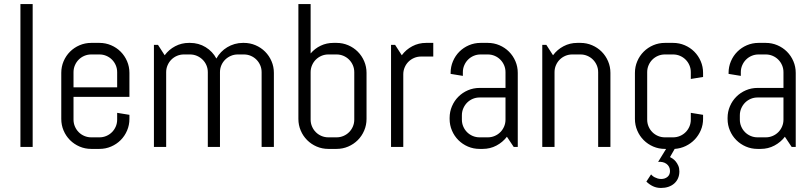

<svg xmlns="http://www.w3.org/2000/svg" viewBox="-20 -720 3980 941"><path d="M80.1 0V-700.2H140.1V0Z M614.3 -137.2Q614.3 -106.9 602.8 -80.1Q591.3 -53.2 571.3 -33.2Q551.3 -13.2 524.4 -1.7Q497.6 9.8 467.3 9.8H427.2Q397 9.8 370.1 -1.7Q343.3 -13.2 323.2 -33.2Q303.2 -53.2 291.7 -80.1Q280.3 -106.9 280.3 -137.2V-362.8Q280.3 -393.1 291.7 -419.9Q303.2 -446.8 323.2 -466.8Q343.3 -486.8 370.1 -498.3Q397 -509.8 427.2 -509.8H467.3Q497.6 -509.8 524.4 -498.3Q551.3 -486.8 571.3 -466.8Q591.3 -446.8 602.8 -419.9Q614.3 -393.1 614.3 -362.8V-245.1H340.3V-133.8Q340.3 -115.7 347.2 -99.9Q354 -84 365.7 -72.3Q377.4 -60.5 393.3 -53.7Q409.2 -46.9 427.2 -46.9H467.3Q485.4 -46.9 501.2 -53.7Q517.1 -60.5 528.8 -72.3Q540.5 -84 547.4 -99.9Q554.2 -115.7 554.2 -133.8V-167L614.3 -157.2V-137.2ZM554.2 -366.2Q554.2 -384.3 547.4 -400.1Q540.5 -416 528.8 -427.7Q517.1 -439.5 501.2 -446.3Q485.4 -453.1 467.3 -453.1H427.2Q409.2 -453.1 393.3 -446.3Q377.4 -439.5 365.7 -427.7Q354 -416 347.2 -400.1Q340.3 -384.3 340.3 -366.2V-292H554.2Z M1262.2 0V-366.2Q1262.2 -384.3 1255.4 -400.1Q1248.5 -416 1236.8 -427.7Q1225.1 -439.5 1209.2 -446.3Q1193.4 -453.1 1175.3 -453.1H1145.5Q1127.4 -453.1 1111.6 -446.3Q1095.7 -439.5 1083.7 -427.7Q1071.8 -416 1064.9 -400.1Q1058.1 -384.3 1058.1 -366.2V0H998.5V-366.2Q998.5 -384.3 991.7 -400.1Q984.9 -416 972.9 -427.7Q960.9 -439.5 945.1 -446.3Q929.2 -453.1 911.1 -453.1H881.3Q863.3 -453.1 847.4 -446.3Q831.5 -439.5 819.8 -427.7Q808.1 -416 801.3 -400.1Q794.4 -384.3 794.4 -366.2V0H734.4V-500H754.4L787.1 -449.2Q807.6 -477.1 838.6 -493.4Q869.6 -509.8 906.2 -509.8H911.1Q953.6 -509.8 987.8 -488.8Q1022 -467.8 1040.5 -433.1Q1049.8 -450.2 1063.5 -464.4Q1077.1 -478.5 1093.8 -488.5Q1110.4 -498.5 1129.9 -504.2Q1149.4 -509.8 1170.4 -509.8H1175.3Q1205.6 -509.8 1232.4 -498.3Q1259.3 -486.8 1279.3 -466.8Q1299.3 -446.8 1310.8 -419.9Q1322.3 -393.1 1322.3 -362.8V0Z M1776.4 -137.2Q1776.4 -106.9 1764.9 -80.1Q1753.4 -53.2 1733.4 -33.2Q1713.4 -13.2 1686.5 -1.7Q1659.7 9.8 1629.4 9.8H1589.4Q1559.1 9.8 1532.2 -1.7Q1505.4 -13.2 1485.4 -33.2Q1465.3 -53.2 1453.9 -80.1Q1442.4 -106.9 1442.4 -137.2V-700.2H1502.4V-458Q1522.9 -482.4 1551.8 -496.1Q1580.6 -509.8 1614.3 -509.8H1629.4Q1659.7 -509.8 1686.5 -498.3Q1713.4 -486.8 1733.4 -466.8Q1753.4 -446.8 1764.9 -419.9Q1776.4 -393.1 1776.4 -362.8V-137.2ZM1716.3 -366.2Q1716.3 -384.3 1709.5 -400.1Q1702.6 -416 1690.9 -427.7Q1679.2 -439.5 1663.3 -446.3Q1647.5 -453.1 1629.4 -453.1H1589.4Q1571.3 -453.1 1555.4 -446.3Q1539.6 -439.5 1527.8 -427.7Q1516.1 -416 1509.3 -400.1Q1502.4 -384.3 1502.4 -366.2V-133.8Q1502.4 -115.7 1509.3 -99.9Q1516.1 -84 1527.8 -72.3Q1539.6 -60.5 1555.4 -53.7Q1571.3 -46.9 1589.4 -46.9H1629.4Q1647.5 -46.9 1663.3 -53.7Q1679.2 -60.5 1690.9 -72.3Q1702.6 -84 1709.5 -99.9Q1716.3 -115.7 1716.3 -133.8Z M2043.5 -442.9Q2025.4 -442.9 2009.5 -436Q1993.7 -429.2 1981.9 -417.5Q1970.2 -405.8 1963.4 -389.9Q1956.5 -374 1956.5 -356V0H1896.5V-500H1916.5L1949.2 -449.2Q1969.7 -477.1 2000.7 -493.4Q2031.7 -509.8 2068.4 -509.8H2103.5V-442.9Z M2497.6 0 2464.4 -49.8Q2443.8 -22.9 2413.1 -6.6Q2382.3 9.8 2345.7 9.8H2330.6Q2300.3 9.8 2273.4 -1.7Q2246.6 -13.2 2226.6 -33.2Q2206.5 -53.2 2195.1 -80.1Q2183.6 -106.9 2183.6 -137.2V-142.1Q2183.6 -172.4 2195.1 -199.2Q2206.5 -226.1 2226.6 -246.1Q2246.6 -266.1 2273.4 -277.6Q2300.3 -289.1 2330.6 -289.1H2457.5V-366.2Q2457.5 -384.3 2450.7 -400.1Q2443.8 -416 2432.1 -427.7Q2420.4 -439.5 2404.5 -446.3Q2388.7 -453.1 2370.6 -453.1H2335.4Q2317.4 -453.1 2301.5 -446.3Q2285.6 -439.5 2273.9 -427.7Q2262.2 -416 2255.4 -400.1Q2248.5 -384.3 2248.5 -366.2V-348.1L2188.5 -357.9V-362.8Q2188.5 -393.1 2200 -419.9Q2211.4 -446.8 2231.4 -466.8Q2251.5 -486.8 2278.3 -498.3Q2305.2 -509.8 2335.4 -509.8H2370.6Q2400.9 -509.8 2427.7 -498.3Q2454.6 -486.8 2474.6 -466.8Q2494.6 -446.8 2506.1 -419.9Q2517.6 -393.1 2517.6 -362.8V0ZM2457.5 -242.2H2330.6Q2312.5 -242.2 2296.6 -235.4Q2280.8 -228.5 2269 -216.6Q2257.3 -204.6 2250.5 -188.7Q2243.7 -172.9 2243.7 -154.8V-133.8Q2243.7 -115.7 2250.5 -99.9Q2257.3 -84 2269 -72.3Q2280.8 -60.5 2296.6 -53.7Q2312.5 -46.9 2330.6 -46.9H2370.6Q2388.7 -46.9 2404.5 -53.7Q2420.4 -60.5 2432.1 -72.3Q2443.8 -84 2450.7 -99.9Q2457.5 -115.7 2457.5 -133.8Z M2911.6 0V-366.2Q2911.6 -384.3 2904.8 -400.1Q2897.9 -416 2886.2 -427.7Q2874.5 -439.5 2858.6 -446.3Q2842.8 -453.1 2824.7 -453.1H2784.7Q2766.6 -453.1 2750.7 -446.3Q2734.9 -439.5 2723.1 -427.7Q2711.4 -416 2704.6 -400.1Q2697.8 -384.3 2697.8 -366.2V0H2637.7V-500H2657.7L2690.4 -449.2Q2710.9 -477.1 2741.9 -493.4Q2772.9 -509.8 2809.6 -509.8H2824.7Q2855 -509.8 2881.8 -498.3Q2908.7 -486.8 2928.7 -466.8Q2948.7 -446.8 2960.2 -419.9Q2971.7 -393.1 2971.7 -362.8V0Z M3244.6 9.8H3238.8Q3208.5 9.8 3181.6 -1.7Q3154.8 -13.2 3134.8 -33.2Q3114.7 -53.2 3103.3 -80.1Q3091.8 -106.9 3091.8 -137.2V-362.8Q3091.8 -393.1 3103.3 -419.9Q3114.7 -446.8 3134.8 -466.8Q3154.8 -486.8 3181.6 -498.3Q3208.5 -509.8 3238.8 -509.8H3278.8Q3309.1 -509.8 3335.9 -498.3Q3362.8 -486.8 3382.8 -466.8Q3402.8 -446.8 3414.3 -419.9Q3425.8 -393.1 3425.8 -362.8V-342.8L3365.7 -333V-366.2Q3365.7 -384.3 3358.9 -400.1Q3352.1 -416 3340.3 -427.7Q3328.6 -439.5 3312.7 -446.3Q3296.9 -453.1 3278.8 -453.1H3238.8Q3220.7 -453.1 3204.8 -446.3Q3189 -439.5 3177.2 -427.7Q3165.5 -416 3158.7 -400.1Q3151.9 -384.3 3151.9 -366.2V-133.8Q3151.9 -115.7 3158.7 -99.9Q3165.5 -84 3177.2 -72.3Q3189 -60.5 3204.8 -53.7Q3220.7 -46.9 3238.8 -46.9H3278.8Q3296.9 -46.9 3312.7 -53.7Q3328.6 -60.5 3340.3 -72.3Q3352.1 -84 3358.9 -99.9Q3365.7 -115.7 3365.7 -133.8V-167L3425.8 -157.2V-137.2Q3425.8 -107.9 3414.8 -82Q3403.8 -56.2 3385 -36.4Q3366.2 -16.6 3340.8 -4.4Q3315.4 7.8 3286.6 9.8L3263.7 49.8Q3268.1 51.8 3275.9 56.9Q3283.7 62 3291.3 70.8Q3298.8 79.6 3304.2 91.8Q3309.6 104 3309.6 120.1Q3309.6 138.7 3303 153.8Q3296.4 168.9 3284.4 179.4Q3272.5 189.9 3255.9 195.6Q3239.3 201.2 3219.7 201.2Q3197.8 201.2 3179.9 192.6Q3162.1 184.1 3147.9 169.9L3170.9 134.8Q3173.3 137.7 3177.7 141.6Q3182.1 145.5 3188.7 148.9Q3195.3 152.3 3203.4 154.8Q3211.4 157.2 3220.7 157.2Q3238.8 157.2 3251.2 147Q3263.7 136.7 3263.7 118.2Q3263.7 106.4 3259 97.7Q3254.4 88.9 3246.3 83Q3238.3 77.1 3227.8 74.7Q3217.3 72.3 3205.6 73.2Z M3859.9 0 3826.7 -49.8Q3806.2 -22.9 3775.4 -6.6Q3744.6 9.8 3708 9.8H3692.9Q3662.6 9.8 3635.7 -1.7Q3608.9 -13.2 3588.9 -33.2Q3568.8 -53.2 3557.4 -80.1Q3545.9 -106.9 3545.9 -137.2V-142.1Q3545.9 -172.4 3557.4 -199.2Q3568.8 -226.1 3588.9 -246.1Q3608.9 -266.1 3635.7 -277.6Q3662.6 -289.1 3692.9 -289.1H3819.8V-366.2Q3819.8 -384.3 3813 -400.1Q3806.2 -416 3794.4 -427.7Q3782.7 -439.5 3766.8 -446.3Q3751 -453.1 3732.9 -453.1H3697.8Q3679.7 -453.1 3663.8 -446.3Q3647.9 -439.5 3636.2 -427.7Q3624.5 -416 3617.7 -400.1Q3610.8 -384.3 3610.8 -366.2V-348.1L3550.8 -357.9V-362.8Q3550.8 -393.1 3562.3 -419.9Q3573.7 -446.8 3593.8 -466.8Q3613.8 -486.8 3640.6 -498.3Q3667.5 -509.8 3697.8 -509.8H3732.9Q3763.2 -509.8 3790 -498.3Q3816.9 -486.8 3836.9 -466.8Q3856.9 -446.8 3868.4 -419.9Q3879.9 -393.1 3879.9 -362.8V0ZM3819.8 -242.2H3692.9Q3674.8 -242.2 3658.9 -235.4Q3643.1 -228.5 3631.3 -216.6Q3619.6 -204.6 3612.8 -188.7Q3606 -172.9 3606 -154.8V-133.8Q3606 -115.7 3612.8 -99.9Q3619.6 -84 3631.3 -72.3Q3643.1 -60.5 3658.9 -53.7Q3674.8 -46.9 3692.9 -46.9H3732.9Q3751 -46.9 3766.8 -53.7Q3782.7 -60.5 3794.4 -72.3Q3806.2 -84 3813 -99.9Q3819.8 -115.7 3819.8 -133.8Z"/></svg>

Font: Abel
Style: Regular
Weight: 400
Designer: Matthew Desmond
Foundry: Matthew Desmond
Version: Version 1.002